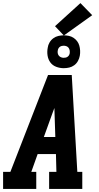

<svg xmlns="http://www.w3.org/2000/svg" viewBox="-21 -1219 641 1239"><path d="M-1 0V-110H46L289 -735H442L478 -110H510V0H296V-110H343L340 -225H222L181 -110H213V0ZM262 -335H336L331 -490Q331 -498 330.5 -506Q330 -514 330 -522Q327 -514 324 -506Q321 -498 318 -490ZM390 -779Q365 -779 341.5 -788Q318 -797 304 -816Q290 -835 286 -860Q282 -885 287 -911Q289 -928 298.5 -944.5Q308 -961 323 -972Q338 -983 355.5 -987Q373 -991 390 -991Q407 -991 423.5 -987.5Q440 -984 453.5 -975Q467 -966 476.5 -953.5Q486 -941 490.5 -925.5Q495 -910 496 -893Q497 -876 494 -859Q491 -842 482 -825.5Q473 -809 458 -798Q443 -787 425.5 -783Q408 -779 390 -779ZM390 -846Q397 -846 403.5 -847.5Q410 -849 415.5 -853Q421 -857 424.5 -863Q428 -869 429 -876Q430 -885 428.5 -894Q427 -903 422 -910Q417 -917 408.5 -920.5Q400 -924 390 -924Q384 -924 377.5 -922.5Q371 -921 365.5 -917Q360 -913 356.5 -907Q353 -901 352 -894Q350 -885 351.5 -876Q353 -867 358.5 -860Q364 -853 372.5 -849.5Q381 -846 390 -846ZM391 -990 334 -1050 498 -1199 574 -1121Z"/></svg>

Font: Iosevka Slab XBdExObl
Style: Regular
Weight: 800
Width: 7
Italic angle: -9°
Monospace: yes
Designer: Belleve Invis
Foundry: Belleve Invis
Version: Version 11.1.0; ttfautohint (v1.8.3)